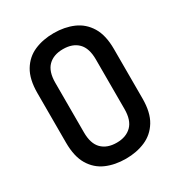

<svg xmlns="http://www.w3.org/2000/svg" viewBox="-174 -850 913 976"><g transform="rotate(-30 283.0 -362.5)"><path d="M283 6Q219 6 168.5 -16Q118 -38 88.5 -87Q59 -136 59 -217V-508Q59 -589 88.5 -638Q118 -687 168.5 -709Q219 -731 283 -731Q346 -731 397 -709Q448 -687 478 -638Q508 -589 508 -508V-217Q508 -136 478 -87Q448 -38 397 -16Q346 6 283 6ZM283 -88Q338 -88 370 -119.5Q402 -151 402 -217V-508Q402 -574 370.5 -605.5Q339 -637 283 -637Q227 -637 195.5 -605.5Q164 -574 164 -508V-217Q164 -151 195.5 -119.5Q227 -88 283 -88Z"/></g></svg>

Font: Dosis SemiBold
Style: Regular
Weight: 600
Designer: EdgarTolentino, PabloImpallari, IginoMarini
Foundry: EdgarTolentino, PabloImpallari, IginoMarini
Version: Version 3.001; ttfautohint (v1.8.2)